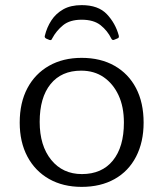

<svg xmlns="http://www.w3.org/2000/svg" viewBox="-20 -723 639 750"><path d="M299 -703Q364 -703 397.5 -667.5Q431 -632 444 -584Q446 -575 439 -573L427 -568Q419 -564 415 -572Q400 -603 373 -624.5Q346 -646 299 -646Q253 -646 226.5 -624.5Q200 -603 184 -573Q181 -564 173 -567L161 -572Q153 -576 155 -583Q163 -616 180.5 -643Q198 -670 227 -686.5Q256 -703 299 -703ZM299 7Q226 7 171.5 -24Q117 -55 87 -111.5Q57 -168 57 -244Q57 -322 87 -378.5Q117 -435 171.5 -466Q226 -497 299 -497Q373 -497 427.5 -466Q482 -435 511.5 -378.5Q541 -322 541 -244Q541 -168 511.5 -111Q482 -54 427.5 -23.5Q373 7 299 7ZM300 -43Q378 -43 421 -96Q464 -149 464 -244Q464 -306 443 -351Q422 -396 385 -421.5Q348 -447 297 -447Q220 -447 177.5 -394.5Q135 -342 135 -247Q135 -154 180 -98.5Q225 -43 300 -43Z"/></svg>

Font: Hahmlet Light
Style: Regular
Weight: 300
Designer: Minjoo Ham & Mark Frömberg
Foundry: hypertype
Version: Version 1.002